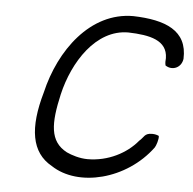

<svg xmlns="http://www.w3.org/2000/svg" viewBox="-45 -614 658 654"><g transform="rotate(5 284.0 -287.5)"><path d="M104 -284C68 -159 81 -76 153 -36C248 27 411 -13 497 -130C501 -136 509 -159 507 -170C501 -173 493 -175 484 -175C457 -175 458 -161 442 -148C405 -103 342 -70 272 -70C245 -70 217 -79 200 -87C139 -119 139 -181 162 -282C188 -394 262 -512 373 -512C447 -510 507 -497 508 -436C507 -427 507 -419 509 -411C533 -395 564 -408 568 -439C572 -536 495 -566 385 -569C238 -569 138 -430 104 -284Z"/></g></svg>

Font: Comica
Style: RgIta
Weight: 400
Designer: Jasper
Foundry: KineticPlasma Fonts/Cannot Into Space Fonts
Version: Version 0.89